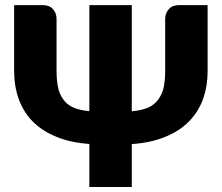

<svg xmlns="http://www.w3.org/2000/svg" viewBox="-20 -749 889 769"><path d="M697.3 -728.5H811.5V-465.3Q811.5 -402.3 792.5 -350.1Q772.5 -297.9 734.9 -260.7Q696.8 -222.7 640.1 -200.2Q584 -177.2 507.8 -171.9V0H337.9V-172.4Q262.7 -177.7 207 -200.7Q149.9 -223.6 112.3 -261.2Q75.2 -297.9 55.7 -350.6Q36.6 -402.3 36.6 -465.3V-728.5H150.4Q177.7 -728.5 191.9 -712.9Q206.5 -695.8 206.5 -673.8V-465.3Q206.5 -428.7 212.4 -399.9Q217.3 -373.5 232.9 -351.6Q247.1 -330.6 272.9 -318.8Q297.9 -307.6 337.9 -303.7V-728.5H507.8V-303.2Q548.8 -307.1 574.2 -318.4Q599.1 -329.6 614.3 -351.1Q630.4 -374 635.7 -399.4Q641.6 -427.7 641.6 -465.3V-673.8Q641.6 -696.3 656.7 -712.9Q670.4 -728.5 697.3 -728.5Z"/></svg>

Font: Lato-ExtraBold
Style: Regular
Weight: 500
Designer: Lukasz Dziedzic with Adam Twardoch and Botio Nikoltchev
Foundry: tyPoland Lukasz Dziedzic
Version: ""